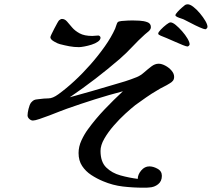

<svg xmlns="http://www.w3.org/2000/svg" viewBox="-20 -810 1040 892"><path d="M789 -453Q789 -442 783.5 -435Q778 -428 769 -423Q755 -414 739.5 -406.5Q724 -399 710 -390Q684 -375 659 -357.5Q634 -340 609 -322Q590 -307 562.5 -282Q535 -257 508.5 -226.5Q482 -196 464.5 -165.5Q447 -135 447 -109Q447 -58 473.5 -32Q500 -6 540 5Q580 16 620 21Q620 1 636 -18Q652 -37 674 -37Q692 -37 712 -26Q732 -15 732 7Q732 32 714.5 46Q697 60 673 61Q666 62 659.5 62Q653 62 646 62Q598 62 551 56.5Q504 51 459 32Q430 20 404 3Q378 -14 361.5 -39Q345 -64 345 -99Q345 -129 358.5 -158Q372 -187 389 -210Q424 -258 466 -302Q508 -346 551 -386Q486 -369 421 -348.5Q356 -328 291 -305Q279 -301 256.5 -292Q234 -283 209 -273.5Q184 -264 163 -257Q142 -250 133 -250Q124 -250 116 -257.5Q108 -265 108 -274Q108 -285 112.5 -304Q117 -323 124 -333Q132 -342 138 -345Q144 -348 157 -349Q186 -353 205.5 -353Q225 -353 251 -372Q287 -398 325.5 -433.5Q364 -469 400.5 -510.5Q437 -552 467 -594.5Q497 -637 515 -677Q517 -682 520.5 -693Q524 -704 527 -707Q531 -711 545 -712.5Q559 -714 574.5 -714.5Q590 -715 596 -715Q607 -715 627.5 -714Q648 -713 664.5 -707Q681 -701 681 -684Q681 -674 671 -665Q661 -656 653 -650Q623 -623 595 -593Q567 -563 536 -536Q426 -441 304 -358Q354 -372 404 -386Q454 -400 503 -415Q532 -423 560.5 -432Q589 -441 616 -452Q633 -459 650 -474Q667 -489 683.5 -501.5Q700 -514 717 -514Q731 -514 748 -505Q765 -496 777 -482Q789 -468 789 -453ZM447 -635Q447 -625 435 -616.5Q423 -608 405.5 -602.5Q388 -597 371.5 -594Q355 -591 347 -591Q324 -591 302.5 -595Q281 -599 258 -605Q249 -607 231.5 -617Q214 -627 214 -637Q214 -640 219.5 -651.5Q225 -663 232.5 -677.5Q240 -692 246.5 -703.5Q253 -715 255 -716Q258 -718 261 -720Q264 -722 268 -722Q281 -722 291.5 -710Q302 -698 315 -682.5Q328 -667 350 -655Q372 -643 409 -643Q416 -643 423 -644Q430 -645 437 -645Q440 -645 443.5 -642Q447 -639 447 -635ZM861 -604Q861 -601 857.5 -597.5Q854 -594 851 -594Q846 -594 829.5 -600.5Q813 -607 792 -616.5Q771 -626 753 -633.5Q735 -641 727 -644Q724 -646 719.5 -648Q715 -650 715 -654Q715 -660 727 -672.5Q739 -685 752.5 -695.5Q766 -706 772 -706Q782 -706 796.5 -694Q811 -682 826 -665Q841 -648 851 -631Q861 -614 861 -604ZM944 -685Q944 -682 940.5 -678Q937 -674 934 -674Q928 -674 907.5 -683Q887 -692 866.5 -703Q846 -714 837 -718Q832 -721 822 -724Q812 -727 803.5 -731Q795 -735 795 -739Q795 -744 804.5 -754.5Q814 -765 825 -774.5Q836 -784 840 -787Q846 -790 852 -790Q863 -790 878.5 -778Q894 -766 909 -748Q924 -730 934 -713Q944 -696 944 -685Z"/></svg>

Font: Kaisei Decol
Style: Bold
Weight: 700
Designer: Font-Kai, 金井和夫
Foundry: KAZUO KANAI
Version: Version 5.003